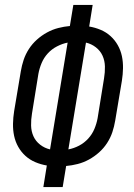

<svg xmlns="http://www.w3.org/2000/svg" viewBox="-20 -755 540 775"><path d="M155 0 169 -87Q145 -91 122.5 -100.5Q100 -110 82.5 -126Q65 -142 53.5 -162.5Q42 -183 37 -206.5Q32 -230 32.5 -255.5Q33 -281 37 -306L64 -467Q68 -491 75.5 -513.5Q83 -536 96.5 -557Q110 -578 129 -595Q148 -612 170 -624Q192 -636 215.5 -642Q239 -648 262 -650L276 -735H354L340 -648Q364 -644 386.5 -634.5Q409 -625 426.5 -609Q444 -593 455.5 -572.5Q467 -552 472 -528.5Q477 -505 476.5 -479.5Q476 -454 472 -429L445 -268Q441 -244 433.5 -221.5Q426 -199 412.5 -178Q399 -157 380 -140Q361 -123 339 -111Q317 -99 293.5 -93Q270 -87 247 -85L233 0ZM182 -152 253 -583Q232 -579 210.5 -568Q189 -557 173 -539.5Q157 -522 148 -500.5Q139 -479 135 -457L109 -296Q105 -272 105.5 -248.5Q106 -225 115 -205Q124 -185 142 -171Q160 -157 182 -152ZM256 -152Q278 -156 299 -167Q320 -178 336 -195.5Q352 -213 361 -234.5Q370 -256 374 -278L400 -439Q404 -463 403.5 -486.5Q403 -510 394 -530Q385 -550 367 -564Q349 -578 327 -583Z"/></svg>

Font: Iosevka Fixed
Style: Italic
Weight: 400
Italic angle: -9°
Monospace: yes
Designer: Belleve Invis
Foundry: Belleve Invis
Version: Version 33.2.4